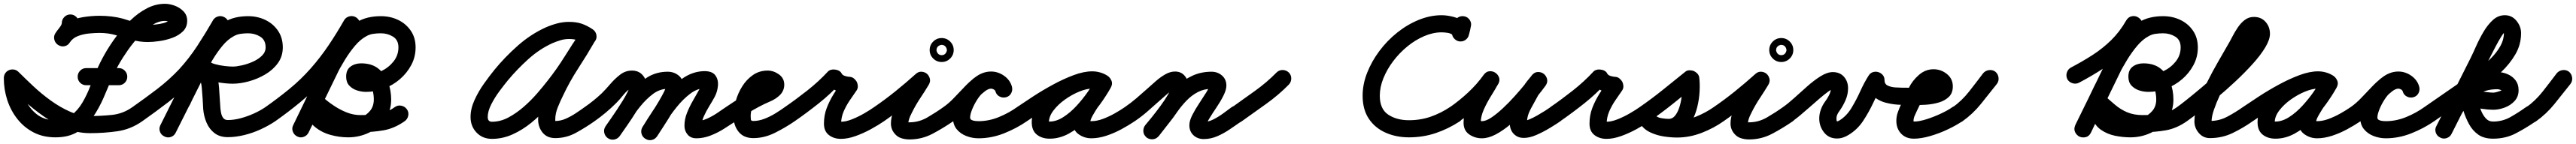

<svg xmlns="http://www.w3.org/2000/svg" viewBox="-31 -677 13500 757"><path d="M293 -556Q293 -574 306 -587.5Q319 -601 338 -601Q356 -601 369.5 -587.5Q383 -574 383 -556Q383 -530 366 -504Q349 -478 336 -456Q327 -439 309 -434.5Q291 -430 275 -440Q259 -449 254 -467.5Q249 -486 259 -502Q266 -513 279.5 -530Q293 -547 293 -556Q293 -556 293 -556Q293 -556 293 -556ZM335 -454Q325 -438 307 -434.5Q289 -431 273 -441Q258 -451 254 -469Q250 -487 260 -503Q284 -541 322.5 -560.5Q361 -580 405 -587Q449 -594 491 -594Q522 -594 552.5 -590.5Q583 -587 613 -579Q647 -569 677.5 -557.5Q708 -546 744 -546Q760 -546 783 -548Q806 -550 827.5 -556Q849 -562 861 -575Q861 -574 861 -573Q860 -572 860 -569Q860 -566 860 -568Q860 -570 862 -563Q864 -556 862 -558Q857 -563 848.5 -565Q840 -567 833 -567Q800 -567 766 -545Q732 -523 699.5 -488Q667 -453 639 -413Q611 -373 590 -335.5Q569 -298 558 -272Q536 -219 512 -163.5Q488 -108 455.5 -60.5Q423 -13 376 16Q329 45 260 45Q195 45 145 19Q95 -7 60 -51.5Q25 -96 7 -151.5Q-11 -207 -11 -267Q-11 -285 2.5 -298.5Q16 -312 34 -312Q53 -312 66 -298.5Q79 -285 79 -267Q79 -212 99 -161.5Q119 -111 159.5 -78Q200 -45 260 -45Q309 -45 343 -71Q377 -97 401 -138Q425 -179 442 -224Q459 -269 475 -306Q491 -345 517.5 -392Q544 -439 578.5 -485.5Q613 -532 653.5 -571Q694 -610 739.5 -633.5Q785 -657 833 -657Q858 -657 885 -647Q912 -637 931 -617Q950 -597 950 -568Q950 -534 927.5 -512Q905 -490 872 -478Q839 -466 804 -461Q769 -456 744 -456Q700 -456 659 -468Q618 -480 577 -492Q536 -504 491 -504Q467 -504 436 -501Q405 -498 377.5 -487.5Q350 -477 335 -454Q335 -454 335 -454Q335 -454 335 -454ZM2 -235Q-11 -248 -11 -266.5Q-11 -285 2 -299Q16 -312 34.5 -312Q53 -312 66 -299Q101 -264 143.5 -224Q186 -184 235 -148.5Q284 -113 336 -90Q388 -67 441 -67Q498 -67 556 -73Q614 -79 663 -114Q663 -114 663 -114Q663 -114 663 -114Q678 -125 696.5 -121.5Q715 -118 726 -103Q737 -88 733.5 -69.5Q730 -51 715 -40Q654 3 584 13Q514 23 441 23Q377 23 316.5 -1Q256 -25 200 -64Q144 -103 94.5 -148Q45 -193 2 -235Q2 -235 2 -235Q2 -235 2 -235ZM421 -229Q402 -229 389 -242Q376 -255 376 -274Q376 -292 389 -305.5Q402 -319 421 -319Q463 -319 505.5 -319Q548 -319 591 -319Q591 -319 591 -319Q591 -319 591 -319Q610 -319 623 -305.5Q636 -292 636 -274Q636 -255 623 -242Q610 -229 591 -229Q548 -229 505.5 -229Q463 -229 421 -229Q421 -229 421 -229Q421 -229 421 -229Z M715 -40Q699 -29 681 -32.5Q663 -36 652 -51Q641 -67 644.5 -85Q648 -103 663 -114Q727 -159 790 -207Q853 -255 907 -312Q960 -370 1003 -436Q1046 -502 1085 -570Q1085 -570 1085 -570Q1085 -570 1085 -570Q1094 -586 1112 -590.5Q1130 -595 1146 -586Q1162 -577 1167 -559Q1172 -541 1163 -525Q1121 -453 1075.5 -382.5Q1030 -312 973 -251Q916 -190 849.5 -139Q783 -88 715 -40Q715 -40 715 -40Q715 -40 715 -40ZM1083 -567Q1092 -584 1109.5 -590Q1127 -596 1144 -587Q1160 -579 1166 -561.5Q1172 -544 1164 -527Q1095 -390 1027 -253.5Q959 -117 890 20Q890 20 890 20Q890 20 890 20Q882 37 864.5 43Q847 49 830 40Q813 32 807 14.5Q801 -3 810 -20Q878 -157 946.5 -294Q1015 -431 1083 -567Q1083 -567 1083 -567Q1083 -567 1083 -567ZM964 -126Q956 -109 938 -103Q920 -97 904 -105Q887 -113 881 -130.5Q875 -148 883 -165Q908 -218 934 -270Q960 -322 989 -374Q1022 -432 1058.5 -481.5Q1095 -531 1145.5 -561.5Q1196 -592 1269 -592Q1318 -592 1359 -572.5Q1400 -553 1425.5 -516Q1451 -479 1451 -428Q1451 -381 1425.5 -345.5Q1400 -310 1359.5 -286Q1319 -262 1273.5 -249.5Q1228 -237 1189 -237Q1157 -237 1119 -243Q1081 -249 1046 -263Q1011 -277 990 -303Q976 -320 979.5 -337.5Q983 -355 995 -366Q1008 -377 1026 -377.5Q1044 -378 1059 -361Q1087 -327 1100.5 -293Q1114 -259 1117 -215Q1119 -188 1120.5 -161.5Q1122 -135 1124 -109Q1125 -97 1128 -82Q1131 -67 1139 -56.5Q1147 -46 1163 -46Q1195 -46 1230.5 -55.5Q1266 -65 1300 -80.5Q1334 -96 1360 -114Q1375 -125 1393.5 -121.5Q1412 -118 1423 -103Q1433 -88 1430 -69.5Q1427 -51 1412 -40Q1378 -17 1336 2.5Q1294 22 1249 33Q1204 44 1163 44Q1121 44 1093.5 23Q1066 2 1051.5 -32Q1037 -66 1034 -103Q1033 -130 1031 -156.5Q1029 -183 1027 -209Q1025 -239 1017 -259.5Q1009 -280 990 -303Q976 -320 979.5 -337.5Q983 -355 996 -366Q1008 -377 1026 -377.5Q1044 -378 1059 -361Q1070 -347 1095 -340Q1120 -333 1146.5 -330Q1173 -327 1189 -327Q1208 -327 1237 -333.5Q1266 -340 1294 -352.5Q1322 -365 1341.5 -384Q1361 -403 1361 -428Q1361 -467 1332.5 -484.5Q1304 -502 1269 -502Q1249 -502 1229 -499Q1209 -496 1191 -485Q1162 -469 1135 -436.5Q1108 -404 1083 -362.5Q1058 -321 1036 -277Q1014 -233 995.5 -193.5Q977 -154 964 -126Q964 -126 964 -126Q964 -126 964 -126Z M1349 -51Q1338 -67 1341.5 -85Q1345 -103 1360 -114Q1424 -159 1484.5 -208.5Q1545 -258 1597 -317Q1648 -375 1691 -439Q1734 -503 1772 -570Q1781 -586 1799 -590.5Q1817 -595 1834 -586Q1850 -577 1854.5 -559Q1859 -541 1850 -525Q1809 -454 1763.5 -386Q1718 -318 1664 -257Q1608 -194 1544 -141Q1480 -88 1412 -40Q1396 -29 1378 -32.5Q1360 -36 1349 -51ZM1771 -567Q1779 -584 1796.5 -590Q1814 -596 1831 -588Q1847 -580 1853.5 -562Q1860 -544 1852 -528Q1785 -391 1719 -254Q1653 -117 1586 20Q1578 36 1560.5 42.5Q1543 49 1526 40Q1510 32 1503.5 14.5Q1497 -3 1506 -20Q1572 -156 1638 -293Q1704 -430 1771 -567Q1771 -567 1771 -567Q1771 -567 1771 -567ZM1657 -126Q1649 -109 1631 -103Q1613 -97 1597 -105Q1580 -113 1574 -130.5Q1568 -148 1576 -165Q1601 -218 1627.5 -270.5Q1654 -323 1683 -374Q1716 -432 1753 -482Q1790 -532 1841 -562Q1892 -592 1965 -592Q2014 -592 2055 -572.5Q2096 -553 2121.5 -516Q2147 -479 2147 -428Q2147 -378 2124.5 -335.5Q2102 -293 2065 -261Q2028 -229 1982 -211.5Q1936 -194 1888 -194Q1863 -194 1839 -202Q1815 -210 1799 -227.5Q1783 -245 1783 -274Q1783 -310 1806 -327Q1829 -344 1862 -344Q1917 -344 1951.5 -316.5Q1986 -289 2002.5 -245.5Q2019 -202 2019 -154Q2019 -93 1986.5 -48.5Q1954 -4 1902.5 20.5Q1851 45 1794 45Q1747 45 1700.5 32Q1654 19 1618.5 -10.5Q1583 -40 1572 -91Q1568 -109 1568.5 -128.5Q1569 -148 1577 -165Q1581 -173 1590.5 -178.5Q1600 -184 1611 -186Q1621 -188 1631.5 -186Q1642 -184 1649 -178Q1666 -161 1683.5 -147Q1701 -133 1721 -120Q1751 -100 1786 -86Q1821 -72 1858 -72Q1908 -72 1952 -78Q1996 -84 2038 -114Q2053 -125 2071.5 -121.5Q2090 -118 2101 -103Q2112 -88 2108.5 -69.5Q2105 -51 2090 -40Q2036 -2 1979.5 8Q1923 18 1858 18Q1808 18 1760.5 0.5Q1713 -17 1671 -44Q1648 -60 1627.5 -77Q1607 -94 1587 -113Q1580 -120 1592 -126Q1604 -132 1620 -134Q1636 -137 1649.5 -135.5Q1663 -134 1659 -126Q1658 -126 1659 -117.5Q1660 -109 1661 -105Q1670 -79 1693 -66.5Q1716 -54 1743.5 -49.5Q1771 -45 1794 -45Q1826 -45 1857 -57.5Q1888 -70 1908 -94Q1928 -118 1928 -154Q1928 -176 1923 -199.5Q1918 -223 1904 -238.5Q1890 -254 1862 -254Q1851 -254 1858 -256Q1865 -258 1870 -265Q1872 -268 1872.5 -271.5Q1873 -275 1873 -274Q1873 -272 1872.5 -277Q1872 -282 1868 -285Q1865 -289 1874 -286.5Q1883 -284 1888 -284Q1927 -284 1966 -302.5Q2005 -321 2031 -353.5Q2057 -386 2057 -428Q2057 -467 2028.5 -484.5Q2000 -502 1965 -502Q1944 -502 1924 -499Q1904 -496 1886 -485Q1857 -469 1829.5 -436.5Q1802 -404 1776.5 -362.5Q1751 -321 1729 -277Q1707 -233 1688.5 -193.5Q1670 -154 1657 -126Q1657 -126 1657 -126Q1657 -126 1657 -126Z M3087 -460Q3076 -445 3058 -441.5Q3040 -438 3024 -448Q3006 -461 2991 -466.5Q2976 -472 2951 -472Q2928 -472 2906.5 -465.5Q2885 -459 2864 -450Q2796 -419 2737 -365.5Q2678 -312 2630 -254Q2612 -232 2587 -198.5Q2562 -165 2543.5 -128.5Q2525 -92 2525 -62Q2525 -37 2547 -37Q2591 -37 2632.5 -59Q2674 -81 2712.5 -114.5Q2751 -148 2783 -185Q2815 -222 2839 -253Q2887 -314 2927.5 -379Q2968 -444 3011 -508Q3021 -524 3039 -527.5Q3057 -531 3073 -521Q3089 -511 3092.5 -492.5Q3096 -474 3086 -459Q3042 -393 3000.5 -326.5Q2959 -260 2910 -197Q2878 -157 2838.5 -113Q2799 -69 2753 -31.5Q2707 6 2655 29.5Q2603 53 2547 53Q2498 53 2466.5 20Q2435 -13 2435 -62Q2435 -105 2455.5 -150.5Q2476 -196 2505.5 -237.5Q2535 -279 2561 -311Q2615 -377 2682 -436.5Q2749 -496 2827 -532Q2856 -545 2887.5 -553.5Q2919 -562 2951 -562Q2989 -562 3017 -552.5Q3045 -543 3075 -523Q3091 -512 3094.5 -493.5Q3098 -475 3087 -460ZM3071 -523Q3087 -513 3091.5 -495Q3096 -477 3087 -461Q3045 -388 2999.5 -318Q2954 -248 2918 -171Q2905 -145 2892 -112.5Q2879 -80 2879 -50Q2879 -36 2879 -38.5Q2879 -41 2879 -41Q2907 -41 2934 -53Q2961 -65 2986 -81.5Q3011 -98 3033 -114Q3033 -114 3033 -114Q3033 -114 3033 -114Q3048 -124 3066.5 -121Q3085 -118 3095 -103Q3106 -88 3103 -69.5Q3100 -51 3085 -40Q3040 -8 2988.5 20.5Q2937 49 2879 49Q2836 49 2812.5 20Q2789 -9 2789 -50Q2789 -91 2804 -132Q2819 -173 2837 -210Q2874 -288 2920 -359.5Q2966 -431 3009 -506Q3018 -522 3036 -527Q3054 -532 3071 -523Z M3085 -40Q3069 -29 3051 -32.5Q3033 -36 3022 -51Q3011 -67 3014.5 -85Q3018 -103 3033 -114Q3082 -148 3123 -187Q3144 -208 3168 -236Q3192 -264 3219.5 -285Q3247 -306 3281 -306Q3316 -306 3337 -282Q3358 -258 3358 -224Q3358 -199 3342 -163Q3326 -127 3302.5 -89Q3279 -51 3255.5 -17.5Q3232 16 3217 38Q3217 38 3217 38Q3217 38 3217 38Q3206 53 3188 56.5Q3170 60 3154 49Q3139 38 3135.5 20Q3132 2 3143 -14Q3151 -25 3166 -46.5Q3181 -68 3198.5 -94.5Q3216 -121 3232 -147Q3248 -173 3258 -193.5Q3268 -214 3268 -224Q3268 -227 3270.5 -223Q3273 -219 3276 -217Q3277 -217 3279.5 -216.5Q3282 -216 3281 -216Q3279 -216 3278 -215Q3257 -204 3236 -178Q3215 -152 3198 -135Q3146 -83 3085 -40Q3085 -40 3085 -40Q3085 -40 3085 -40ZM3217 38Q3206 53 3188 56.5Q3170 60 3154 49Q3139 38 3135.5 20Q3132 2 3143 -14Q3172 -55 3205 -104.5Q3238 -154 3277 -198.5Q3316 -243 3363 -271.5Q3410 -300 3468 -300Q3501 -300 3525.5 -280Q3550 -260 3550 -225Q3550 -201 3534 -165.5Q3518 -130 3495 -91Q3472 -52 3449.5 -17.5Q3427 17 3413 39Q3413 39 3413 39Q3413 39 3413 39Q3403 54 3384.5 58Q3366 62 3350 52Q3335 42 3331 23.5Q3327 5 3337 -11Q3345 -23 3359.5 -45.5Q3374 -68 3391.5 -95.5Q3409 -123 3424.5 -149.5Q3440 -176 3450 -196.5Q3460 -217 3460 -225Q3460 -226 3460 -223.5Q3460 -221 3461 -220Q3463 -215 3467.5 -212.5Q3472 -210 3468 -210Q3427 -210 3391 -183Q3355 -156 3323 -116Q3291 -76 3264.5 -34.5Q3238 7 3217 38Q3217 38 3217 38Q3217 38 3217 38ZM3413 38Q3404 54 3386 58.5Q3368 63 3352 53Q3336 44 3331 26Q3326 8 3336 -9Q3361 -50 3393.5 -99.5Q3426 -149 3467 -195Q3508 -241 3555.5 -271Q3603 -301 3657 -303Q3700 -304 3717 -282Q3734 -260 3731.5 -227.5Q3729 -195 3714 -167Q3702 -145 3686 -119Q3670 -93 3658 -66.5Q3646 -40 3646 -16Q3646 -16 3646 -17Q3644 -26 3636 -32.5Q3628 -39 3619 -40Q3620 -40 3618 -40Q3644 -40 3672.5 -52.5Q3701 -65 3727 -82.5Q3753 -100 3773 -114Q3773 -114 3773 -114Q3773 -114 3773 -114Q3789 -125 3807.5 -121.5Q3826 -118 3836 -103Q3847 -87 3843.5 -68.5Q3840 -50 3825 -40Q3795 -20 3761.5 1Q3728 22 3691.5 36Q3655 50 3618 50Q3589 50 3572.5 30.5Q3556 11 3556 -16Q3556 -50 3569 -83Q3582 -116 3600.5 -148Q3619 -180 3635 -209Q3645 -229 3642.5 -231.5Q3640 -234 3648 -222Q3655 -212 3659 -212.5Q3663 -213 3661 -213Q3622 -212 3585 -183.5Q3548 -155 3515.5 -114.5Q3483 -74 3456.5 -32.5Q3430 9 3413 38Q3413 38 3413 38Q3413 38 3413 38Z M3825 -40Q3809 -29 3791 -32.5Q3773 -36 3762 -51Q3751 -67 3754.5 -85Q3758 -103 3773 -114Q3818 -145 3864 -172Q3910 -199 3959 -223Q3962 -224 3970 -229Q3978 -234 3985 -237.5Q3992 -241 3991 -239Q3990 -237 3989.5 -234Q3989 -231 3989 -232Q3989 -232 3989 -230.5Q3989 -229 3990 -226Q3992 -218 3995 -217Q3998 -216 3992 -216Q3970 -216 3953.5 -199.5Q3937 -183 3925.5 -158.5Q3914 -134 3908.5 -108.5Q3903 -83 3903 -66Q3903 -56 3904 -48.5Q3905 -41 3917 -41Q3945 -41 3975 -52.5Q4005 -64 4032.5 -81Q4060 -98 4082 -114Q4097 -125 4115.5 -121.5Q4134 -118 4145 -103Q4156 -88 4152.5 -69.5Q4149 -51 4134 -40Q4088 -8 4031.5 20.5Q3975 49 3917 49Q3866 49 3839.5 15.5Q3813 -18 3813 -66Q3813 -103 3824.5 -145Q3836 -187 3859 -223.5Q3882 -260 3915.5 -283Q3949 -306 3992 -306Q4023 -306 4051 -286Q4079 -266 4079 -232Q4079 -201 4057 -178Q4036 -157 4004.5 -143.5Q3973 -130 3947 -116Q3915 -99 3884.5 -80Q3854 -61 3825 -40Q3825 -40 3825 -40Q3825 -40 3825 -40Z M4134 -40Q4118 -29 4100 -32.5Q4082 -36 4071 -51Q4060 -67 4063.5 -85Q4067 -103 4082 -114Q4140 -154 4199.5 -201Q4259 -248 4307 -300Q4313 -307 4324 -310Q4335 -313 4346 -311Q4357 -310 4366.5 -304.5Q4376 -299 4380 -290Q4385 -281 4399.5 -277Q4414 -273 4423 -273Q4435 -272 4444 -264.5Q4453 -257 4459 -247Q4464 -236 4464.5 -224.5Q4465 -213 4459 -203Q4441 -177 4422 -149Q4403 -121 4390 -90.5Q4377 -60 4377 -27Q4377 -25 4376 -28Q4375 -31 4374 -32Q4371 -36 4368 -37Q4365 -38 4371 -37Q4373 -37 4376 -37Q4402 -37 4434.5 -50Q4467 -63 4498 -81Q4529 -99 4550 -114Q4550 -114 4550 -114Q4550 -114 4550 -114Q4565 -124 4583.5 -121Q4602 -118 4613 -103Q4623 -88 4620 -69.5Q4617 -51 4602 -40Q4573 -20 4534 1.5Q4495 23 4453.5 38Q4412 53 4376 53Q4339 53 4313 33Q4287 13 4287 -27Q4287 -71 4301.5 -109Q4316 -147 4338 -182.5Q4360 -218 4383 -253Q4390 -262 4400.5 -252Q4411 -242 4419 -227Q4426 -211 4428 -196.5Q4430 -182 4419 -183Q4383 -185 4349.5 -201Q4316 -217 4300 -250Q4295 -259 4308.5 -261.5Q4322 -264 4339 -261Q4355 -259 4367.5 -253Q4380 -247 4373 -240Q4323 -184 4259.5 -133.5Q4196 -83 4134 -40Q4134 -40 4134 -40Q4134 -40 4134 -40Z M4602 -40Q4586 -29 4568 -32.5Q4550 -36 4539 -51Q4528 -67 4531.5 -85Q4535 -103 4550 -114Q4607 -153 4662 -197.5Q4717 -242 4768 -288Q4782 -301 4798.5 -300Q4815 -299 4827 -289Q4838 -279 4842 -263.5Q4846 -248 4836 -231Q4815 -196 4792 -161.5Q4769 -127 4750 -89Q4744 -78 4739 -66.5Q4734 -55 4731 -43Q4730 -40 4729.5 -34Q4729 -28 4729 -28Q4727 -27 4722.5 -30.5Q4718 -34 4735 -34Q4785 -34 4829.5 -60Q4874 -86 4913 -114Q4913 -114 4913 -114Q4913 -114 4913 -114Q4928 -125 4946.5 -121.5Q4965 -118 4976 -103Q4987 -88 4983.5 -69.5Q4980 -51 4965 -40Q4913 -4 4856.5 26Q4800 56 4735 56Q4713 56 4692.5 49.5Q4672 43 4658 26Q4638 3 4638 -28Q4638 -59 4651.5 -93.5Q4665 -128 4685 -162Q4705 -196 4725.5 -226.5Q4746 -257 4760 -279Q4770 -295 4787 -293Q4804 -291 4818 -279Q4832 -268 4837 -251Q4842 -234 4828 -222Q4775 -174 4718 -127.5Q4661 -81 4602 -40Q4602 -40 4602 -40Q4602 -40 4602 -40ZM4900 -441Q4896 -440 4892 -438Q4878 -431 4877 -416Q4877 -415 4877 -414Q4877 -414 4877 -413Q4877 -412 4877 -410Q4878 -406 4880 -402Q4887 -388 4902 -387Q4903 -387 4904 -387Q4905 -387 4906 -387Q4921 -388 4928 -402Q4930 -406 4931 -410Q4931 -412 4931 -413Q4931 -414 4931 -414Q4931 -414 4931 -415Q4931 -416 4931 -418Q4930 -422 4928 -426Q4921 -440 4906 -441Q4905 -441 4904 -441Q4904 -441 4903 -441Q4902 -441 4900 -441ZM4841 -414Q4841 -440 4859.5 -458.5Q4878 -477 4904 -477Q4930 -477 4948.5 -458.5Q4967 -440 4967 -414Q4967 -388 4948.5 -369.5Q4930 -351 4904 -351Q4878 -351 4859.5 -369.5Q4841 -388 4841 -414Z M4965 -40Q4949 -29 4931 -32.5Q4913 -36 4902 -51Q4891 -67 4894.5 -85Q4898 -103 4913 -114Q4942 -134 4971 -165Q5000 -196 5030.5 -227.5Q5061 -259 5094 -280Q5127 -301 5163 -301Q5199 -301 5230.5 -279Q5262 -257 5272 -222Q5277 -204 5268.5 -187.5Q5260 -171 5242 -166Q5224 -161 5207.5 -169.5Q5191 -178 5186 -196Q5184 -203 5176.5 -207Q5169 -211 5163 -211Q5149 -211 5131 -197.5Q5113 -184 5094.5 -164Q5076 -144 5060 -125.5Q5044 -107 5034 -97Q5018 -82 5000.5 -67.5Q4983 -53 4965 -40Q4965 -40 4965 -40Q4965 -40 4965 -40ZM5272 -222Q5277 -204 5268.5 -187.5Q5260 -171 5242 -166Q5224 -161 5207.5 -169.5Q5191 -178 5186 -196Q5184 -203 5176.5 -207Q5169 -211 5163 -211Q5144 -211 5124.5 -194Q5105 -177 5089 -151.5Q5073 -126 5063 -100.5Q5053 -75 5053 -59Q5053 -50 5061.5 -46Q5070 -42 5080.5 -41Q5091 -40 5097 -40Q5151 -40 5203.5 -61.5Q5256 -83 5299 -114Q5314 -125 5332.5 -121.5Q5351 -118 5362 -103Q5373 -88 5369.5 -69.5Q5366 -51 5351 -40Q5296 -2 5230.5 24Q5165 50 5097 50Q5064 50 5033 38Q5002 26 4982.5 2Q4963 -22 4963 -59Q4963 -94 4979 -136Q4995 -178 5023.5 -215.5Q5052 -253 5088 -277Q5124 -301 5163 -301Q5199 -301 5230.5 -279Q5262 -257 5272 -222Q5272 -222 5272 -222Q5272 -222 5272 -222Z M5288 -51Q5277 -67 5280.5 -85Q5284 -103 5299 -114Q5334 -138 5383 -170Q5432 -202 5487 -232Q5542 -262 5595.5 -282Q5649 -302 5693 -302Q5714 -302 5735 -296Q5756 -290 5774 -278Q5792 -265 5793.5 -247.5Q5795 -230 5786 -217Q5777 -203 5760.5 -197Q5744 -191 5725 -202Q5716 -207 5709.5 -209Q5703 -211 5691 -211Q5663 -211 5625 -195.5Q5587 -180 5550.5 -154Q5514 -128 5490 -96.5Q5466 -65 5466 -34Q5466 -29 5462 -34Q5458 -39 5462 -38Q5465 -38 5470 -38Q5505 -38 5541.5 -61.5Q5578 -85 5611 -121Q5644 -157 5670 -194.5Q5696 -232 5712 -260Q5722 -279 5740 -282.5Q5758 -286 5773 -277Q5787 -269 5794 -252.5Q5801 -236 5790 -216Q5782 -200 5764 -175Q5746 -150 5727.5 -122Q5709 -94 5695.5 -70Q5682 -46 5682 -32Q5682 -30 5681.5 -33.5Q5681 -37 5680 -39Q5676 -44 5679 -42Q5682 -40 5688 -40Q5717 -40 5749 -52Q5781 -64 5811 -81Q5841 -98 5864 -114Q5879 -125 5897.5 -121.5Q5916 -118 5927 -103Q5938 -88 5934.5 -69.5Q5931 -51 5916 -40Q5885 -19 5846.5 2Q5808 23 5767 36.5Q5726 50 5688 50Q5652 50 5622 29Q5592 8 5592 -32Q5592 -61 5605 -90.5Q5618 -120 5638 -149Q5658 -178 5678 -206Q5698 -234 5712 -260Q5722 -279 5740 -282.5Q5758 -286 5773 -277Q5787 -269 5794 -252.5Q5801 -236 5790 -216Q5768 -176 5734.5 -129.5Q5701 -83 5659 -41.5Q5617 0 5569 26Q5521 52 5470 52Q5429 52 5402.5 30.5Q5376 9 5376 -34Q5376 -75 5396.5 -113.5Q5417 -152 5450.5 -186Q5484 -220 5525.5 -246Q5567 -272 5610 -286.5Q5653 -301 5691 -301Q5734 -301 5771 -280Q5789 -269 5790.5 -251.5Q5792 -234 5782 -219Q5773 -204 5756 -198Q5739 -192 5722 -204Q5716 -209 5708 -210.5Q5700 -212 5693 -212Q5667 -212 5631.5 -199Q5596 -186 5556 -165.5Q5516 -145 5476.5 -121.5Q5437 -98 5404 -76Q5371 -54 5351 -40Q5335 -29 5317 -32.5Q5299 -36 5288 -51Z M5853 -51Q5842 -67 5845.5 -85Q5849 -103 5864 -114Q5896 -136 5925 -161Q5954 -186 5983 -212Q6001 -228 6024.5 -249Q6048 -270 6074.5 -285.5Q6101 -301 6127 -301Q6159 -301 6178 -278Q6197 -255 6197 -224Q6197 -195 6180 -159.5Q6163 -124 6137.5 -87.5Q6112 -51 6086 -18.5Q6060 14 6042 38Q6042 38 6042 38Q6042 38 6042 38Q6030 52 6011.5 54.5Q5993 57 5978 46Q5964 34 5961.5 15.5Q5959 -3 5970 -18Q5982 -32 6004.5 -60Q6027 -88 6050.5 -120Q6074 -152 6090.5 -180.5Q6107 -209 6107 -224Q6107 -225 6108 -224Q6111 -216 6119 -213Q6121 -212 6125 -211.5Q6129 -211 6127 -211Q6123 -211 6111.5 -203Q6100 -195 6086 -183Q6072 -171 6060 -160Q6048 -149 6043 -145Q6012 -117 5981 -90Q5950 -63 5916 -40Q5900 -29 5882 -32.5Q5864 -36 5853 -51ZM6041 38Q6030 53 6011.5 55Q5993 57 5978 45Q5963 34 5961 15.5Q5959 -3 5971 -18Q5995 -48 6019.5 -78.5Q6044 -109 6066 -141Q6096 -185 6133.5 -221Q6171 -257 6217 -278.5Q6263 -300 6318 -300Q6350 -300 6373 -280Q6396 -260 6396 -227Q6396 -205 6380.5 -174Q6365 -143 6344 -112Q6323 -81 6307.5 -55.5Q6292 -30 6292 -19Q6292 -19 6292 -19Q6289 -31 6277 -36Q6276 -36 6277 -36Q6302 -36 6328.5 -49.5Q6355 -63 6379.5 -81Q6404 -99 6424 -114Q6439 -124 6457.5 -121Q6476 -118 6487 -103Q6497 -88 6494 -69.5Q6491 -51 6476 -40Q6447 -20 6415 2Q6383 24 6348.5 39Q6314 54 6277 54Q6245 54 6223.5 34Q6202 14 6202 -19Q6202 -42 6217.5 -72.5Q6233 -103 6254 -134.5Q6275 -166 6290.5 -191Q6306 -216 6306 -227Q6306 -229 6306.5 -226Q6307 -223 6307 -221Q6310 -213 6318 -210Q6318 -210 6318 -210Q6279 -210 6246.5 -193Q6214 -176 6187.5 -148.5Q6161 -121 6140 -91Q6117 -57 6091.5 -25.5Q6066 6 6041 38Q6041 38 6041 38Q6041 38 6041 38Z M6413 -50Q6403 -65 6406 -83.5Q6409 -102 6424 -112Q6484 -155 6545.5 -199Q6607 -243 6659 -296Q6659 -296 6659 -296Q6659 -296 6659 -296Q6672 -309 6690.5 -309Q6709 -309 6723 -296Q6736 -283 6736 -264.5Q6736 -246 6723 -232Q6669 -177 6604 -130.5Q6539 -84 6476 -39Q6461 -28 6442.5 -31Q6424 -34 6413 -50Z M7644 -591Q7662 -587 7672 -571Q7682 -555 7677 -537Q7675 -526 7672.5 -515.5Q7670 -505 7667 -494Q7667 -494 7667 -494Q7667 -494 7667 -494Q7663 -476 7647 -466Q7631 -456 7613 -461Q7595 -465 7585 -481Q7575 -497 7580 -515Q7582 -526 7584.5 -536.5Q7587 -547 7590 -558Q7594 -576 7610 -585.5Q7626 -595 7644 -591ZM7668 -504Q7668 -486 7655 -472.5Q7642 -459 7623 -459Q7605 -459 7591.5 -472.5Q7578 -486 7578 -504Q7579 -503 7579 -502.5Q7579 -502 7579 -501Q7579 -498 7580 -495Q7581 -494 7582 -493Q7572 -502 7554.5 -504.5Q7537 -507 7524 -507Q7479 -507 7432.5 -487Q7386 -467 7344.5 -433Q7303 -399 7270.5 -356Q7238 -313 7219 -266Q7200 -219 7200 -174Q7200 -104 7244 -74.5Q7288 -45 7353 -45Q7413 -45 7466.5 -63.5Q7520 -82 7569 -115Q7569 -115 7569 -115Q7569 -115 7569 -115Q7585 -125 7603 -121Q7621 -117 7631 -102Q7642 -86 7638 -68Q7634 -50 7619 -39Q7558 1 7492 23Q7426 45 7353 45Q7285 45 7229.5 20Q7174 -5 7142 -53.5Q7110 -102 7110 -174Q7110 -234 7133.5 -294Q7157 -354 7197.5 -408.5Q7238 -463 7291 -505.5Q7344 -548 7404 -572.5Q7464 -597 7524 -597Q7552 -597 7585.5 -588.5Q7619 -580 7643.5 -559.5Q7668 -539 7668 -504Q7668 -504 7668 -504Q7668 -504 7668 -504Z M7556 -52Q7545 -67 7548.5 -85.5Q7552 -104 7568 -114Q7617 -148 7663 -191Q7709 -234 7744 -283Q7757 -301 7774 -302.5Q7791 -304 7805 -295Q7819 -286 7825 -269.5Q7831 -253 7820 -235Q7804 -206 7782.5 -171.5Q7761 -137 7745 -101Q7729 -65 7729 -32Q7729 -32 7729 -32Q7728 -37 7725 -40Q7722 -43 7727 -41.5Q7732 -40 7735 -40Q7756 -40 7784.5 -59Q7813 -78 7845 -108Q7877 -138 7907 -171.5Q7937 -205 7960.5 -234Q7984 -263 7995 -279Q8008 -297 8026 -297Q8044 -297 8058 -287Q8071 -277 8076 -259.5Q8081 -242 8067 -225Q8058 -213 8047.5 -200.5Q8037 -188 8029 -175Q8029 -175 8029 -175Q8030 -176 8030 -176Q8012 -143 7991.5 -105.5Q7971 -68 7971 -30Q7971 -28 7971 -28Q7971 -29 7970 -30Q7970 -30 7970 -31Q7969 -32 7969 -32Q7971 -28 7972 -26Q7972 -27 7971 -29Q7970 -31 7968 -32Q7965 -36 7958 -39Q7951 -42 7955 -42Q7966 -42 7985 -50Q8004 -58 8025 -70Q8046 -82 8065 -94Q8084 -106 8095 -114Q8095 -114 8095 -114Q8095 -114 8095 -114Q8110 -125 8128.5 -121.5Q8147 -118 8158 -103Q8169 -88 8165.5 -69.5Q8162 -51 8147 -40Q8124 -24 8090 -3.5Q8056 17 8020.5 32.5Q7985 48 7955 48Q7931 48 7915 37.5Q7899 27 7891 12Q7891 12 7890 11Q7890 10 7890 10Q7881 -7 7881 -30Q7881 -81 7904 -127.5Q7927 -174 7950 -218Q7950 -218 7951 -219Q7951 -219 7951 -219Q7960 -236 7972.5 -251Q7985 -266 7997 -281Q8010 -298 8028 -298.5Q8046 -299 8059 -289Q8072 -279 8076.5 -262Q8081 -245 8069 -227Q8050 -201 8021.5 -165.5Q7993 -130 7957.5 -92.5Q7922 -55 7883.5 -22.5Q7845 10 7807 30Q7769 50 7735 50Q7698 50 7668.5 29.5Q7639 9 7639 -32Q7639 -75 7656 -118Q7673 -161 7697 -201.5Q7721 -242 7742 -279Q7752 -298 7770 -299Q7788 -300 7803 -291Q7817 -282 7823.5 -265Q7830 -248 7818 -231Q7778 -175 7726.5 -127Q7675 -79 7618 -40Q7603 -29 7584.5 -32.5Q7566 -36 7556 -52Z M8146 -40Q8130 -29 8112 -32.5Q8094 -36 8083 -51Q8072 -67 8075.5 -85Q8079 -103 8094 -114Q8152 -154 8211.5 -201Q8271 -248 8319 -300Q8325 -307 8336 -310Q8347 -313 8358 -311Q8369 -310 8378.5 -304.5Q8388 -299 8392 -290Q8397 -281 8411.5 -277Q8426 -273 8435 -273Q8447 -272 8456 -264.5Q8465 -257 8471 -247Q8476 -236 8476.5 -224.5Q8477 -213 8471 -203Q8453 -177 8434 -149Q8415 -121 8402 -90.5Q8389 -60 8389 -27Q8389 -25 8388 -28Q8387 -31 8386 -32Q8383 -36 8380 -37Q8377 -38 8383 -37Q8385 -37 8388 -37Q8414 -37 8446.5 -50Q8479 -63 8510 -81Q8541 -99 8562 -114Q8562 -114 8562 -114Q8562 -114 8562 -114Q8577 -124 8595.5 -121Q8614 -118 8625 -103Q8635 -88 8632 -69.5Q8629 -51 8614 -40Q8585 -20 8546 1.5Q8507 23 8465.5 38Q8424 53 8388 53Q8351 53 8325 33Q8299 13 8299 -27Q8299 -71 8313.5 -109Q8328 -147 8350 -182.5Q8372 -218 8395 -253Q8402 -262 8412.5 -252Q8423 -242 8431 -227Q8438 -211 8440 -196.5Q8442 -182 8431 -183Q8395 -185 8361.5 -201Q8328 -217 8312 -250Q8307 -259 8320.5 -261.5Q8334 -264 8351 -261Q8367 -259 8379.5 -253Q8392 -247 8385 -240Q8335 -184 8271.5 -133.5Q8208 -83 8146 -40Q8146 -40 8146 -40Q8146 -40 8146 -40Z M8551 -51Q8540 -67 8543.5 -85Q8547 -103 8562 -114Q8624 -157 8683 -204.5Q8742 -252 8800 -299Q8809 -307 8821 -307.5Q8833 -308 8845 -304Q8856 -299 8864 -290.5Q8872 -282 8874 -270Q8878 -238 8876 -197.5Q8874 -157 8864 -115.5Q8854 -74 8835 -39.5Q8816 -5 8786 16.5Q8756 38 8714 38Q8674 38 8632.5 24.5Q8591 11 8567 -23Q8554 -42 8559 -59Q8564 -76 8578 -86Q8592 -96 8610 -94.5Q8628 -93 8641 -75Q8650 -61 8672.5 -54.5Q8695 -48 8719.5 -46Q8744 -44 8758 -44Q8809 -44 8859 -64.5Q8909 -85 8950 -114Q8965 -124 8983.5 -121Q9002 -118 9013 -103Q9023 -88 9020 -69.5Q9017 -51 9002 -40Q8950 -3 8886.5 21.5Q8823 46 8758 46Q8726 46 8689.5 40.5Q8653 35 8620 20Q8587 5 8567 -23Q8554 -42 8559 -59Q8564 -76 8578 -86Q8592 -96 8610 -94.5Q8628 -93 8641 -75Q8651 -60 8674.5 -56Q8698 -52 8714 -52Q8734 -52 8747.5 -69Q8761 -86 8769.5 -112Q8778 -138 8781.5 -166.5Q8785 -195 8785.5 -220Q8786 -245 8784 -259Q8783 -270 8797.5 -270Q8812 -270 8829 -263Q8845 -257 8856 -247Q8867 -237 8858 -230Q8798 -181 8737.5 -132.5Q8677 -84 8614 -40Q8598 -29 8580 -32.5Q8562 -36 8551 -51Z M9002 -40Q8986 -29 8968 -32.5Q8950 -36 8939 -51Q8928 -67 8931.5 -85Q8935 -103 8950 -114Q9007 -153 9062 -197.5Q9117 -242 9168 -288Q9182 -301 9198.5 -300Q9215 -299 9227 -289Q9238 -279 9242 -263.5Q9246 -248 9236 -231Q9215 -196 9192 -161.5Q9169 -127 9150 -89Q9144 -78 9139 -66.5Q9134 -55 9131 -43Q9130 -40 9129.5 -34Q9129 -28 9129 -28Q9127 -27 9122.5 -30.5Q9118 -34 9135 -34Q9185 -34 9229.5 -60Q9274 -86 9313 -114Q9313 -114 9313 -114Q9313 -114 9313 -114Q9328 -125 9346.5 -121.5Q9365 -118 9376 -103Q9387 -88 9383.5 -69.5Q9380 -51 9365 -40Q9313 -4 9256.5 26Q9200 56 9135 56Q9113 56 9092.5 49.5Q9072 43 9058 26Q9038 3 9038 -28Q9038 -59 9051.5 -93.5Q9065 -128 9085 -162Q9105 -196 9125.5 -226.5Q9146 -257 9160 -279Q9170 -295 9187 -293Q9204 -291 9218 -279Q9232 -268 9237 -251Q9242 -234 9228 -222Q9175 -174 9118 -127.5Q9061 -81 9002 -40Q9002 -40 9002 -40Q9002 -40 9002 -40ZM9300 -441Q9296 -440 9292 -438Q9278 -431 9277 -416Q9277 -415 9277 -414Q9277 -414 9277 -413Q9277 -412 9277 -410Q9278 -406 9280 -402Q9287 -388 9302 -387Q9303 -387 9304 -387Q9305 -387 9306 -387Q9321 -388 9328 -402Q9330 -406 9331 -410Q9331 -412 9331 -413Q9331 -414 9331 -414Q9331 -414 9331 -415Q9331 -416 9331 -418Q9330 -422 9328 -426Q9321 -440 9306 -441Q9305 -441 9304 -441Q9304 -441 9303 -441Q9302 -441 9300 -441ZM9241 -414Q9241 -440 9259.5 -458.5Q9278 -477 9304 -477Q9330 -477 9348.5 -458.5Q9367 -440 9367 -414Q9367 -388 9348.5 -369.5Q9330 -351 9304 -351Q9278 -351 9259.5 -369.5Q9241 -388 9241 -414Z M9301 -52Q9290 -67 9293.5 -85.5Q9297 -104 9313 -114Q9339 -132 9372 -162Q9405 -192 9440.5 -223.5Q9476 -255 9510.5 -276.5Q9545 -298 9574 -298Q9611 -298 9632.5 -273.5Q9654 -249 9654 -213Q9654 -180 9640 -148.5Q9626 -117 9607 -91Q9601 -83 9597 -73.5Q9593 -64 9593 -54Q9593 -49 9594 -44Q9595 -39 9596 -39Q9599 -39 9603 -41Q9607 -43 9609 -44Q9646 -67 9671.5 -109Q9697 -151 9718 -197.5Q9739 -244 9762 -280Q9771 -294 9785 -298Q9799 -302 9812 -298Q9826 -294 9835.5 -283Q9845 -272 9845 -256Q9845 -235 9862 -227Q9879 -219 9901 -217.5Q9923 -216 9937 -216Q9956 -216 9969 -203Q9982 -190 9982 -171Q9982 -152 9969 -139Q9956 -126 9937 -126Q9894 -126 9852 -137Q9810 -148 9782.5 -176Q9755 -204 9755 -256Q9755 -272 9771 -275.5Q9787 -279 9805 -274Q9823 -269 9835 -257.5Q9847 -246 9838 -232Q9810 -188 9786.5 -137.5Q9763 -87 9733 -41.5Q9703 4 9657 32Q9643 41 9627.5 46Q9612 51 9596 51Q9553 51 9528 19Q9503 -13 9503 -54Q9503 -78 9511.5 -101.5Q9520 -125 9535 -145Q9545 -158 9554.5 -177Q9564 -196 9564 -213Q9564 -218 9564.5 -215.5Q9565 -213 9569 -210Q9572 -208 9574 -208Q9567 -208 9548 -194Q9529 -180 9504 -158.5Q9479 -137 9452.5 -113.5Q9426 -90 9402 -70Q9378 -50 9363 -40Q9348 -29 9329.5 -32.5Q9311 -36 9301 -52Z M9892 -171Q9892 -190 9905 -203Q9918 -216 9937 -216Q9976 -216 10019 -215.5Q10062 -215 10101 -224Q10107 -225 10112 -227Q10115 -228 10115 -228Q10114 -227 10113.5 -224Q10113 -221 10113 -223Q10113 -223 10113.5 -221.5Q10114 -220 10114 -219Q10114 -219 10113 -220Q10109 -223 10102 -223Q10087 -223 10073 -205Q10059 -187 10054 -176Q10044 -155 10034.5 -135Q10025 -115 10015 -95Q10010 -84 10003.5 -69.5Q9997 -55 9997 -42Q9997 -38 9999 -38Q10027 -38 10066 -50.5Q10105 -63 10142 -80.5Q10179 -98 10201 -114Q10201 -114 10201 -114Q10201 -114 10201 -114Q10216 -124 10234.5 -121Q10253 -118 10264 -103Q10274 -88 10271 -69.5Q10268 -51 10253 -40Q10223 -19 10178 2.5Q10133 24 10085 38Q10037 52 9999 52Q9957 52 9932 25.5Q9907 -1 9907 -42Q9907 -66 9915.5 -89Q9924 -112 9934 -133Q9943 -154 9953 -174Q9963 -194 9972 -214Q9990 -252 10024.5 -282.5Q10059 -313 10102 -313Q10141 -313 10172 -288Q10203 -263 10203 -223Q10203 -188 10182.5 -168Q10162 -148 10130.5 -138.5Q10099 -129 10062.5 -126.5Q10026 -124 9992.5 -125Q9959 -126 9937 -126Q9918 -126 9905 -139Q9892 -152 9892 -171Z M10253 -39Q10238 -28 10219.5 -31Q10201 -34 10190 -50Q10180 -65 10183 -83.5Q10186 -102 10201 -112Q10250 -147 10288 -195.5Q10326 -244 10362 -292Q10362 -292 10362 -292Q10362 -292 10362 -292Q10374 -306 10392.5 -308.5Q10411 -311 10426 -300Q10440 -288 10442.5 -269.5Q10445 -251 10434 -236Q10393 -184 10350.5 -131Q10308 -78 10253 -39Q10253 -39 10253 -39Q10253 -39 10253 -39Z M10803 -261Q10795 -278 10800.5 -295.5Q10806 -313 10822 -322Q10883 -354 10935.5 -388Q10988 -422 11032.5 -465.5Q11077 -509 11112 -570Q11123 -588 11140.5 -591.5Q11158 -595 11172 -587Q11187 -579 11194 -563Q11201 -547 11192 -528Q11125 -391 11059 -254Q10993 -117 10926 20Q10917 40 10899.5 44Q10882 48 10866 41Q10851 33 10843.5 17Q10836 1 10845 -20Q10863 -56 10880.5 -92.5Q10898 -129 10916 -165Q10941 -218 10967.5 -270.5Q10994 -323 11023 -374Q11056 -432 11093 -482Q11130 -532 11181 -562Q11232 -592 11305 -592Q11354 -592 11395 -572.5Q11436 -553 11461.5 -516Q11487 -479 11487 -427Q11487 -378 11464.5 -335.5Q11442 -293 11405 -261Q11368 -229 11322 -211.5Q11276 -194 11228 -194Q11203 -194 11179 -202Q11155 -210 11139 -227.5Q11123 -245 11123 -274Q11123 -310 11146 -327Q11169 -344 11202 -344Q11257 -344 11291.5 -316.5Q11326 -289 11342.5 -245.5Q11359 -202 11359 -154Q11359 -93 11326.5 -48.5Q11294 -4 11242.5 20.5Q11191 45 11134 45Q11093 45 11052.5 36.5Q11012 28 10979.5 5.5Q10947 -17 10932 -60Q10925 -79 10923.5 -98.5Q10922 -118 10919 -138Q10916 -153 10923 -165Q10930 -177 10942 -183Q10954 -190 10968 -189.5Q10982 -189 10993 -179Q11025 -150 11054 -125.5Q11083 -101 11117.5 -86.5Q11152 -72 11198 -72Q11248 -72 11292 -78Q11336 -84 11378 -114Q11393 -125 11411.5 -121.5Q11430 -118 11441 -103Q11452 -88 11448.5 -69.5Q11445 -51 11430 -40Q11376 -2 11319.5 8Q11263 18 11198 18Q11139 18 11094.5 1Q11050 -16 11011.5 -45.5Q10973 -75 10933 -112Q10921 -122 10930.5 -135.5Q10940 -149 10956 -158Q10972 -166 10988.5 -167Q11005 -168 11007 -153Q11013 -120 11018 -99Q11023 -78 11034 -66Q11045 -54 11068.5 -49.5Q11092 -45 11134 -45Q11166 -45 11197 -57.5Q11228 -70 11248.5 -94Q11269 -118 11269 -154Q11269 -176 11263.5 -199.5Q11258 -223 11244 -238.5Q11230 -254 11202 -254Q11191 -254 11198 -256Q11205 -258 11210 -265Q11212 -268 11212.5 -271.5Q11213 -275 11213 -274Q11213 -272 11212.5 -277Q11212 -282 11208 -285Q11205 -289 11214 -286.5Q11223 -284 11228 -284Q11267 -284 11306 -302.5Q11345 -321 11371 -353.5Q11397 -386 11397 -428Q11397 -467 11368.5 -484.5Q11340 -502 11305 -502Q11284 -502 11264 -499Q11244 -496 11226 -485Q11197 -469 11169.5 -436.5Q11142 -404 11116.5 -362.5Q11091 -321 11069 -277Q11047 -233 11028.5 -193.5Q11010 -154 10997 -126Q10979 -89 10961.5 -53Q10944 -17 10927 20Q10917 40 10899.5 44Q10882 48 10866 40Q10851 33 10843.5 17Q10836 1 10846 -20Q10912 -156 10978 -293Q11044 -430 11111 -567Q11120 -586 11137.5 -589Q11155 -592 11171 -584Q11186 -576 11193.5 -559.5Q11201 -543 11190 -525Q11150 -456 11100.5 -406Q11051 -356 10991.5 -317Q10932 -278 10864 -242Q10848 -234 10830 -239.5Q10812 -245 10803 -261Z M11430 -40Q11415 -29 11396.5 -32.5Q11378 -36 11367 -51Q11356 -66 11359.5 -84.5Q11363 -103 11378 -114Q11394 -125 11429 -153Q11464 -181 11509 -219Q11554 -257 11600.5 -299Q11647 -341 11686.5 -380.5Q11726 -420 11750.5 -451.5Q11775 -483 11775 -499Q11775 -505 11775 -503.5Q11775 -502 11777 -500Q11780 -498 11781 -498Q11782 -498 11783 -498Q11788 -499 11781.5 -492.5Q11775 -486 11773 -483Q11759 -461 11746.5 -438.5Q11734 -416 11721 -393Q11707 -370 11686.5 -335Q11666 -300 11644 -259.5Q11622 -219 11603 -178Q11584 -137 11571.5 -100.5Q11559 -64 11559 -39Q11559 -37 11557.5 -38.5Q11556 -40 11553 -41Q11552 -41 11550 -41Q11599 -41 11642 -64Q11685 -87 11723 -114Q11723 -114 11723 -114Q11723 -114 11723 -114Q11738 -125 11756.5 -121.5Q11775 -118 11786 -103Q11797 -88 11793.5 -69.5Q11790 -51 11775 -40Q11724 -4 11669 22.5Q11614 49 11550 49Q11515 49 11492 22Q11469 -5 11469 -39Q11469 -80 11488 -133.5Q11507 -187 11535 -243.5Q11563 -300 11592.5 -351Q11622 -402 11643 -439Q11655 -459 11668 -484.5Q11681 -510 11697 -533.5Q11713 -557 11733.5 -572.5Q11754 -588 11781 -588Q11819 -588 11842 -562Q11865 -536 11865 -499Q11865 -469 11840.5 -428Q11816 -387 11775 -341.5Q11734 -296 11685 -250Q11636 -204 11586.5 -162.5Q11537 -121 11495.5 -89Q11454 -57 11430 -40Q11430 -40 11430 -40Q11430 -40 11430 -40Z M11712 -51Q11701 -67 11704.5 -85Q11708 -103 11723 -114Q11758 -138 11807 -170Q11856 -202 11911 -232Q11966 -262 12019.5 -282Q12073 -302 12117 -302Q12138 -302 12159 -296Q12180 -290 12198 -278Q12216 -265 12217.5 -247.5Q12219 -230 12210 -217Q12201 -203 12184.5 -197Q12168 -191 12149 -202Q12140 -207 12133.5 -209Q12127 -211 12115 -211Q12087 -211 12049 -195.5Q12011 -180 11974.5 -154Q11938 -128 11914 -96.5Q11890 -65 11890 -34Q11890 -29 11886 -34Q11882 -39 11886 -38Q11889 -38 11894 -38Q11929 -38 11965.5 -61.5Q12002 -85 12035 -121Q12068 -157 12094 -194.5Q12120 -232 12136 -260Q12146 -279 12164 -282.5Q12182 -286 12197 -277Q12211 -269 12218 -252.5Q12225 -236 12214 -216Q12206 -200 12188 -175Q12170 -150 12151.5 -122Q12133 -94 12119.5 -70Q12106 -46 12106 -32Q12106 -30 12105.5 -33.5Q12105 -37 12104 -39Q12100 -44 12103 -42Q12106 -40 12112 -40Q12141 -40 12173 -52Q12205 -64 12235 -81Q12265 -98 12288 -114Q12303 -125 12321.5 -121.5Q12340 -118 12351 -103Q12362 -88 12358.5 -69.5Q12355 -51 12340 -40Q12309 -19 12270.5 2Q12232 23 12191 36.5Q12150 50 12112 50Q12076 50 12046 29Q12016 8 12016 -32Q12016 -61 12029 -90.5Q12042 -120 12062 -149Q12082 -178 12102 -206Q12122 -234 12136 -260Q12146 -279 12164 -282.5Q12182 -286 12197 -277Q12211 -269 12218 -252.5Q12225 -236 12214 -216Q12192 -176 12158.5 -129.5Q12125 -83 12083 -41.5Q12041 0 11993 26Q11945 52 11894 52Q11853 52 11826.5 30.5Q11800 9 11800 -34Q11800 -75 11820.5 -113.5Q11841 -152 11874.5 -186Q11908 -220 11949.5 -246Q11991 -272 12034 -286.5Q12077 -301 12115 -301Q12158 -301 12195 -280Q12213 -269 12214.5 -251.5Q12216 -234 12206 -219Q12197 -204 12180 -198Q12163 -192 12146 -204Q12140 -209 12132 -210.5Q12124 -212 12117 -212Q12091 -212 12055.5 -199Q12020 -186 11980 -165.5Q11940 -145 11900.5 -121.5Q11861 -98 11828 -76Q11795 -54 11775 -40Q11759 -29 11741 -32.5Q11723 -36 11712 -51Z M12340 -40Q12324 -29 12306 -32.5Q12288 -36 12277 -51Q12266 -67 12269.5 -85Q12273 -103 12288 -114Q12317 -134 12346 -165Q12375 -196 12405.5 -227.5Q12436 -259 12469 -280Q12502 -301 12538 -301Q12574 -301 12605.5 -279Q12637 -257 12647 -222Q12652 -204 12643.5 -187.5Q12635 -171 12617 -166Q12599 -161 12582.5 -169.5Q12566 -178 12561 -196Q12559 -203 12551.5 -207Q12544 -211 12538 -211Q12524 -211 12506 -197.5Q12488 -184 12469.5 -164Q12451 -144 12435 -125.5Q12419 -107 12409 -97Q12393 -82 12375.5 -67.5Q12358 -53 12340 -40Q12340 -40 12340 -40Q12340 -40 12340 -40ZM12647 -222Q12652 -204 12643.5 -187.5Q12635 -171 12617 -166Q12599 -161 12582.5 -169.5Q12566 -178 12561 -196Q12559 -203 12551.5 -207Q12544 -211 12538 -211Q12519 -211 12499.5 -194Q12480 -177 12464 -151.5Q12448 -126 12438 -100.5Q12428 -75 12428 -59Q12428 -50 12436.5 -46Q12445 -42 12455.5 -41Q12466 -40 12472 -40Q12526 -40 12578.5 -61.5Q12631 -83 12674 -114Q12689 -125 12707.5 -121.5Q12726 -118 12737 -103Q12748 -88 12744.5 -69.5Q12741 -51 12726 -40Q12671 -2 12605.5 24Q12540 50 12472 50Q12439 50 12408 38Q12377 26 12357.5 2Q12338 -22 12338 -59Q12338 -94 12354 -136Q12370 -178 12398.5 -215.5Q12427 -253 12463 -277Q12499 -301 12538 -301Q12574 -301 12605.5 -279Q12637 -257 12647 -222Q12647 -222 12647 -222Q12647 -222 12647 -222Z M12663 -51Q12652 -67 12655.5 -85Q12659 -103 12674 -114Q12714 -142 12754 -169.5Q12794 -197 12834 -225Q12834 -225 12834 -225Q12834 -225 12834 -225Q12834 -225 12834 -225Q12858 -242 12891 -264.5Q12924 -287 12959 -314Q12994 -341 13024 -371.5Q13054 -402 13072.5 -435Q13091 -468 13091 -503Q13091 -506 13089 -508Q13087 -510 13090 -508Q13091 -508 13094.5 -507.5Q13098 -507 13096 -507Q13091 -507 13077 -484.5Q13063 -462 13046.5 -430.5Q13030 -399 13015.5 -370Q13001 -341 12994 -327Q12950 -239 12906 -150.5Q12862 -62 12817 26Q12817 26 12817 26Q12817 26 12817 26Q12809 43 12791 49Q12773 55 12757 46Q12740 38 12734 20Q12728 2 12737 -14Q12781 -102 12825.5 -190.5Q12870 -279 12914 -367Q12928 -395 12945 -433.5Q12962 -472 12984 -509.5Q13006 -547 13033.5 -572Q13061 -597 13096 -597Q13133 -597 13157 -567.5Q13181 -538 13181 -503Q13181 -443 13151.5 -392Q13122 -341 13076 -297.5Q13030 -254 12979 -218Q12928 -182 12885 -151Q12885 -151 12885 -151Q12885 -151 12885 -151Q12885 -151 12885 -151Q12845 -124 12805.5 -96Q12766 -68 12726 -40Q12710 -29 12692 -32.5Q12674 -36 12663 -51ZM12757 46Q12740 38 12734 20Q12728 2 12737 -14Q12764 -69 12791.5 -119.5Q12819 -170 12854 -210.5Q12889 -251 12937.5 -274.5Q12986 -298 13057 -298Q13085 -298 13110.5 -287Q13136 -276 13152 -255Q13168 -234 13168 -203Q13168 -169 13147 -146Q13126 -123 13095 -111.5Q13064 -100 13035 -100Q13009 -100 12976 -105Q12943 -110 12913 -122Q12883 -134 12865 -154Q12854 -167 12862.5 -182Q12871 -197 12887 -206Q12903 -214 12920 -214Q12937 -214 12942 -197Q12948 -178 12954 -151.5Q12960 -125 12970 -99Q12980 -73 12995.5 -55.5Q13011 -38 13034 -38Q13084 -38 13126 -62Q13168 -86 13207 -114Q13207 -114 13207 -114Q13207 -114 13207 -114Q13222 -125 13240.5 -121.5Q13259 -118 13270 -103Q13281 -88 13277.5 -69.5Q13274 -51 13259 -40Q13207 -4 13153.5 24Q13100 52 13034 52Q12987 52 12957 31Q12927 10 12908.5 -24Q12890 -58 12878 -97Q12866 -136 12856 -171Q12851 -188 12858 -202Q12865 -216 12878 -223Q12890 -230 12905.5 -228.5Q12921 -227 12933 -214Q12940 -205 12960.5 -200Q12981 -195 13002.5 -192.5Q13024 -190 13035 -190Q13041 -190 13051 -192.5Q13061 -195 13069.5 -198Q13078 -201 13078 -203Q13078 -203 13070 -205.5Q13062 -208 13057 -208Q13003 -208 12966.5 -187Q12930 -166 12904 -131.5Q12878 -97 12858 -56Q12838 -15 12817 26Q12809 43 12791 49Q12773 55 12757 46Z M13259 -39Q13244 -28 13225.5 -31Q13207 -34 13196 -50Q13186 -65 13189 -83.5Q13192 -102 13207 -112Q13256 -147 13294 -195.5Q13332 -244 13368 -292Q13368 -292 13368 -292Q13368 -292 13368 -292Q13380 -306 13398.5 -308.5Q13417 -311 13432 -300Q13446 -288 13448.5 -269.5Q13451 -251 13440 -236Q13399 -184 13356.5 -131Q13314 -78 13259 -39Q13259 -39 13259 -39Q13259 -39 13259 -39Z"/></svg>

Font: FRB American Cursive Black
Style: Bold Italic
Weight: 900
Italic angle: -25°
Version: Version 2.0;Modular Font Editor K font №1